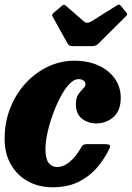

<svg xmlns="http://www.w3.org/2000/svg" viewBox="-24 -796 570 830"><path d="M498 -374Q498 -317 466.2 -289.8Q434.5 -262.5 392.5 -262.5Q356.5 -262.5 330.2 -283Q304 -303.5 304 -346.5Q304.5 -373.5 314.8 -388.5Q325 -403.5 335.2 -412.8Q345.5 -422 345.5 -432Q345.5 -441 337.5 -447.5Q329.5 -454 314.5 -454Q296 -454 276 -433Q256 -412 237.8 -377.5Q219.5 -343 204.8 -302.5Q190 -262 181.2 -222Q172.5 -182 172.5 -150.5Q172.5 -110 186.2 -92Q200 -74 222.5 -74Q251.5 -74 279 -97.8Q306.5 -121.5 325.5 -156.5Q330 -165 335 -169Q340 -173 354 -173H429.5Q445 -173 449.8 -169Q454.5 -165 448.5 -152.5Q427.5 -109 395.2 -71.2Q363 -33.5 316 -10Q269 13.5 203.5 13.5Q144 13.5 97.2 -12Q50.5 -37.5 23.2 -84.8Q-4 -132 -4 -196Q-4 -268.5 20.8 -330.2Q45.5 -392 88 -437.5Q130.5 -483 184.2 -508.2Q238 -533.5 296 -533.5Q357.5 -533.5 402.8 -512.5Q448 -491.5 473 -455.2Q498 -419 498 -374ZM268.5 -607 203 -725Q198 -733.5 209 -741.5L243 -770.5Q250.5 -776 253 -775.8Q255.5 -775.5 261.5 -770.5L338.5 -703.5Q352.5 -692 371 -703.5L481 -772.5Q488.5 -777 491.8 -775.8Q495 -774.5 499.5 -769.5L521.5 -742.5Q526.5 -736.5 526.2 -733.8Q526 -731 519 -724.5L400 -606Q390.5 -596.5 372 -596.5H293.5Q282 -596.5 277 -599Q272 -601.5 268.5 -607Z"/></svg>

Font: Besley* Narrow Heavy
Style: Italic
Weight: 800
Width: 4
Italic angle: -13°
Designer: Owen Earl
Foundry: indestructible type*
Version: Version 3.000; ttfautohint (v1.8.3)